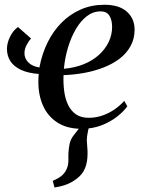

<svg xmlns="http://www.w3.org/2000/svg" viewBox="-20 -546 622 828"><path d="M215 262.5 207.5 234Q229.5 224.5 243.5 213.8Q257.5 203 265.5 187Q276 167.5 275 139.2Q274 111 278.5 84Q282 57 297.5 37.8Q313 18.5 323 5L382 -28Q365.5 -8 360 16.2Q354.5 40.5 354.5 61.5Q355 75 356.5 90.2Q358 105.5 357.5 119.5Q357.5 152 346.8 179.2Q336 206.5 308.5 226.5Q290.5 240 268.8 248.8Q247 257.5 215 262.5ZM114 -380Q102.5 -367.5 94 -350.5Q85.5 -333.5 85.5 -316.5Q85.5 -294 102 -277Q118.5 -260 150 -255Q161 -314.5 185.8 -364Q210.5 -413.5 247 -449.8Q283.5 -486 329.8 -505.8Q376 -525.5 430 -525.5Q493.5 -525.5 526.8 -496Q560 -466.5 560.5 -419Q560.5 -379 543.2 -347.5Q526 -316 495.8 -293Q465.5 -270 426.2 -254.8Q387 -239.5 342.8 -231.5Q298.5 -223.5 254 -222Q252.5 -186.5 256.8 -153.5Q261 -120.5 273.2 -94.5Q285.5 -68.5 307.2 -53.2Q329 -38 362.5 -38Q392 -38 419.2 -47Q446.5 -56 471 -72.2Q495.5 -88.5 516 -111L529 -87.5Q513 -65 484.2 -42.5Q455.5 -20 416.8 -5.2Q378 9.5 332.5 9.5Q269 9.5 227.2 -17.8Q185.5 -45 165.2 -91.2Q145 -137.5 145.5 -194Q145.5 -200 145.8 -209.8Q146 -219.5 147 -227Q101 -230.5 70.5 -244.8Q40 -259 25 -282Q10 -305 10 -335.5Q10 -359.5 22.8 -386.5Q35.5 -413.5 57.5 -429.5ZM414 -497Q381.5 -497 354.5 -476.2Q327.5 -455.5 307 -420.2Q286.5 -385 273.2 -341Q260 -297 255.5 -249.5Q302 -253.5 340.2 -268.8Q378.5 -284 406 -308.8Q433.5 -333.5 448.5 -364.5Q463.5 -395.5 463.5 -431Q463 -461.5 451.2 -479.2Q439.5 -497 414 -497Z"/></svg>

Font: Merriweather 120pt
Style: Italic
Weight: 400
Italic angle: -7.8°
Version: Version 2.101